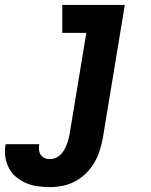

<svg xmlns="http://www.w3.org/2000/svg" viewBox="-97 -540 617 783"><path d="M107 223Q81 223 56 219.5Q31 216 9 206.5Q-13 197 -31.5 181.5Q-50 166 -61 144.5Q-72 123 -75.5 98.5Q-79 74 -74 48H63Q61 59 62 70.5Q63 82 69 91Q75 100 85 104.5Q95 109 107 109Q118 109 129 104.5Q140 100 149 91.5Q158 83 164 72.5Q170 62 174.5 51Q179 40 182 28.5Q185 17 187 6L255 -406H157V-520H412L322 25Q317 50 309 75.5Q301 101 287 124.5Q273 148 253 167.5Q233 187 208.5 200Q184 213 158 218Q132 223 107 223Z"/></svg>

Font: Iosevka Curly Heavy
Style: Italic
Weight: 900
Italic angle: -9°
Monospace: yes
Designer: Belleve Invis
Foundry: Belleve Invis
Version: Version 22.1.2; ttfautohint (v1.8.4)